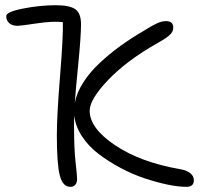

<svg xmlns="http://www.w3.org/2000/svg" viewBox="-20 -706 789 737"><path d="M250 11.2Q220.7 11.2 209.5 -32.7Q198.2 -76.7 198.2 -187Q198.2 -263.2 210.7 -416.5Q223.1 -569.8 221.2 -621.1Q183.1 -625.5 120.8 -616.2Q58.6 -606.9 47.9 -606.9Q26.9 -606.9 15.4 -617.2Q3.9 -627.4 3.9 -644Q3.9 -660.6 69.1 -673.3Q134.3 -686 193.8 -686Q247.1 -686 269 -670.7Q291 -655.3 291 -612.8Q291 -567.9 280.3 -458.7Q269.5 -349.6 267.1 -311Q274.4 -350.1 299.6 -389.4Q324.7 -428.7 362.3 -463.9Q399.9 -499 441.7 -529.3Q483.4 -559.6 532.2 -587.9Q564.5 -608.4 583 -616.7Q601.6 -625 617.2 -625Q645 -625 645 -600.1Q645 -584 631.3 -571.5Q617.7 -559.1 586.9 -542Q466.8 -474.1 395.5 -399.4Q324.2 -324.7 324.2 -280.8Q324.2 -213.9 422.1 -148.2Q520 -82.5 673.8 -56.2Q696.3 -52.2 710.2 -41.3Q724.1 -30.3 724.1 -14.2Q724.1 11.2 695.8 11.2Q665.5 11.2 623.8 2.7Q582 -5.9 535.2 -21.5Q488.3 -37.1 442.1 -61.8Q396 -86.4 357.9 -115.5Q319.8 -144.5 294.4 -183.3Q269 -222.2 265.1 -263.2Q264.2 -250 264.2 -225.1Q264.2 -134.8 270 -84Q275.9 -33.2 275.9 -19Q275.9 -4.9 269 3.2Q262.2 11.2 250 11.2Z"/></svg>

Font: Shantell Sans Irregular
Style: Regular
Weight: 300
Designer: Stephen Nixon, Anya Danilova, Shantell Martin
Foundry: Arrow Type
Version: Version 1.006;[9816181b4]